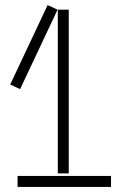

<svg xmlns="http://www.w3.org/2000/svg" viewBox="-20 -734 466 754"><path d="M20 -402 59 -384 206 -696 167 -714ZM207 -53H250V-696H207ZM49 0H416V-43H49Z"/></svg>

Font: Anthony
Style: Regular
Weight: 400
Designer: Sun Young Oh
Foundry: Velvetyne Type Foundry
Version: Version 1.000;hotconv 1.0.109;makeotfexe 2.5.65596